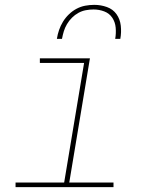

<svg xmlns="http://www.w3.org/2000/svg" viewBox="-20 -770 640 790"><path d="M44 0V-19H244L326 -511H144V-530H350L265 -19H447V0ZM214 -610Q217 -629 223 -646.5Q229 -664 239 -680.5Q249 -697 263.5 -711Q278 -725 295 -734Q312 -743 330.5 -746.5Q349 -750 368 -750Q395 -750 420 -741Q445 -732 459.5 -711.5Q474 -691 477 -664Q480 -637 475 -610H454Q458 -633 456 -656Q454 -679 442 -697Q430 -715 409 -723Q388 -731 365 -731Q349 -731 333 -728Q317 -725 302.5 -717Q288 -709 276 -697Q264 -685 255.5 -670.5Q247 -656 242.5 -641Q238 -626 235 -610Z"/></svg>

Font: Iosevka Curly Slab ThExObl
Style: Regular
Weight: 100
Width: 7
Italic angle: -9°
Monospace: yes
Designer: Belleve Invis
Foundry: Belleve Invis
Version: Version 11.1.0; ttfautohint (v1.8.3)